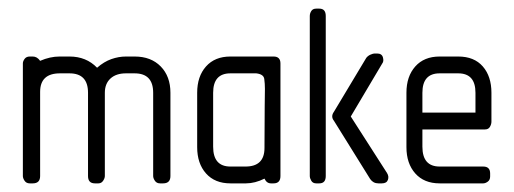

<svg xmlns="http://www.w3.org/2000/svg" viewBox="-20 -425 1191 445"><path d="M358 0H351Q343 0 339 -6Q335 -12 335 -17V-210Q335 -255 292 -255H272Q249 -255 236 -243Q223 -231 223 -210V-17Q223 -12 219 -6Q215 0 208 0H200Q184 0 184 -17V-210Q184 -255 141 -255H119Q73 -255 73 -212V-17Q73 0 56 0H49Q41 0 37 -6Q33 -12 33 -17V-278Q33 -283 37 -288.5Q41 -294 49 -294H56Q66 -294 73 -284Q96 -294 118 -294H141Q180 -294 205 -268Q221 -282 238 -288Q255 -294 272 -294H292Q330 -294 352.5 -271Q375 -248 375 -210V-17Q375 0 358 0Z M614 0H608Q598 0 593 -11Q571 0 550 0H514Q478 0 457.5 -23Q437 -46 437 -84V-210Q437 -248 457.5 -271Q478 -294 514 -294H614Q630 -294 630 -278V-17Q630 0 614 0ZM574 -255Q573 -255 564 -255Q555 -255 544 -255Q533 -255 524 -255Q515 -255 514 -255Q474 -255 474 -210V-85Q474 -39 514 -39H549Q593 -39 593 -82Q593 -148 593.5 -178Q594 -208 594 -219Q594 -231 592.5 -242Q591 -253 574 -255Z M865 0H857Q845 0 838 -10L754 -145Q746 -155 754 -166L829 -291Q833 -296 839 -298.5Q845 -301 848 -301H854Q865 -301 867.5 -292Q870 -283 866 -278L793 -155L877 -24Q882 -16 879 -8Q876 0 865 0ZM720 0H713Q705 0 701.5 -6Q698 -12 698 -17V-388Q698 -394 701.5 -399.5Q705 -405 713 -405H720Q735 -405 735 -388V-17Q735 0 720 0Z M1104 -125H959V-85Q959 -39 999 -39H1100Q1116 -39 1116 -23V-16Q1116 -8 1110.5 -4Q1105 0 1100 0H999Q963 0 942.5 -23Q922 -46 922 -84V-210Q922 -248 942.5 -271Q963 -294 999 -294H1042Q1079 -294 1099 -271Q1119 -248 1119 -210V-143Q1119 -137 1115.5 -131Q1112 -125 1104 -125ZM1082 -210Q1082 -255 1042 -255H999Q959 -255 959 -210V-164H1082Z"/></svg>

Font: Chathura
Style: Bold
Weight: 700
Designer: Appaji Ambarisha Darbha
Foundry: Aditya Fonts
Version: Version 1.002 2016